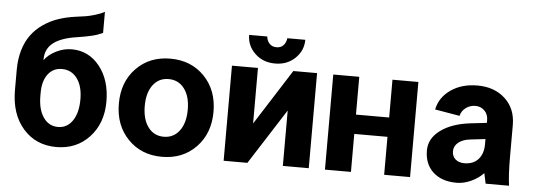

<svg xmlns="http://www.w3.org/2000/svg" viewBox="-49 -888 2883 1038"><g transform="rotate(5 1392.0 -368.5)"><path d="M173.8 -279.8V-263.2Q173.8 -189.9 203.4 -147Q232.9 -104 283.2 -104Q332.5 -104 361.8 -147Q391.1 -189.9 391.1 -263.2Q391.1 -334.5 360.4 -376.2Q329.6 -418 277.8 -418Q230 -418 201.9 -380.9Q173.8 -343.8 173.8 -279.8ZM34.2 -283.2V-392.1Q34.2 -450.7 48.6 -499.3Q63 -547.9 88.9 -582.8Q114.7 -617.7 151.9 -643.6Q189 -669.4 232.7 -684.3Q276.4 -699.2 328.1 -706.1Q364.3 -710.9 381.6 -713.6Q398.9 -716.3 428.7 -724.9Q458.5 -733.4 481.9 -746.1V-631.8Q467.3 -625 451.9 -619.6Q436.5 -614.3 418.5 -610.4Q400.4 -606.4 388.2 -604Q376 -601.6 353.8 -598.1Q331.5 -594.7 321.8 -592.8Q247.1 -578.6 210.4 -546.4Q173.8 -514.2 173.8 -461.9V-457Q196.3 -488.3 237.5 -508.5Q278.8 -528.8 320.8 -528.8Q413.6 -528.8 472.9 -454.3Q532.2 -379.9 532.2 -263.2Q532.2 -145.5 462.4 -70.3Q392.6 4.9 283.2 4.9Q172.4 4.9 103.3 -73.5Q34.2 -151.9 34.2 -283.2Z M1041.7 -450.7Q1113.8 -376.5 1113.8 -258.8Q1113.8 -141.1 1041.7 -66.7Q969.7 7.8 856.9 7.8Q744.1 7.8 672.1 -66.7Q600.1 -141.1 600.1 -258.8Q600.1 -376.5 672.1 -450.7Q744.1 -524.9 856.9 -524.9Q969.7 -524.9 1041.7 -450.7ZM740.7 -258.8Q740.7 -186 772.2 -143.6Q803.7 -101.1 856.9 -101.1Q910.6 -101.1 942.4 -143.6Q974.1 -186 974.1 -258.8Q974.1 -330.1 942.4 -372.1Q910.6 -414.1 856.9 -414.1Q803.7 -414.1 772.2 -372.1Q740.7 -330.1 740.7 -258.8Z M1191.4 -516.1H1332.5V-214.8L1524.4 -516.1H1653.3V0H1512.7V-300.8L1320.3 0H1191.4ZM1422.4 -547.9Q1356.4 -547.9 1313 -589.6Q1269.5 -631.3 1269.5 -689.9H1367.7Q1370.1 -666.5 1384.3 -651.4Q1398.4 -636.2 1422.4 -636.2Q1446.3 -636.2 1460.2 -651.4Q1474.1 -666.5 1476.6 -689.9H1574.2Q1574.2 -631.3 1531 -589.6Q1487.8 -547.9 1422.4 -547.9Z M1741.2 -516.1H1882.3V-311H2062.5V-516.1H2203.1V0H2062.5V-206.1H1882.3V0H1741.2Z M2740.2 0H2613.3Q2612.8 -2.9 2607.2 -28.1Q2601.6 -53.2 2601.1 -56.2Q2572.8 -26.4 2533.4 -8.8Q2494.1 8.8 2456.1 8.8Q2375 8.8 2328.1 -34.4Q2281.2 -77.6 2281.2 -151.9Q2281.2 -216.3 2341.1 -261Q2400.9 -305.7 2502.9 -317.9L2591.3 -328.1V-342.8Q2591.3 -374 2571.5 -394Q2551.8 -414.1 2522 -414.1Q2492.7 -414.1 2469.7 -397Q2446.8 -379.9 2440.9 -353L2306.2 -376Q2319.8 -442.4 2378.9 -483.6Q2438 -524.9 2523.9 -524.9Q2615.7 -524.9 2673.8 -471.2Q2731.9 -417.5 2731.9 -329.1V-154.8Q2731.9 -59.6 2740.2 0ZM2489.3 -100.1Q2536.6 -100.1 2564 -130.1Q2591.3 -160.2 2591.3 -211.9V-240.2L2511.2 -231Q2469.7 -226.6 2445.8 -207.3Q2421.9 -188 2421.9 -159.2Q2421.9 -132.3 2440.2 -116.2Q2458.5 -100.1 2489.3 -100.1Z"/></g></svg>

Font: LT Superior
Style: Bold
Weight: 400
Designer: Daniel Lyons
Foundry: LyonsType
Version: Version 1.000